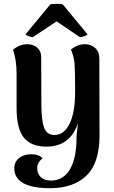

<svg xmlns="http://www.w3.org/2000/svg" viewBox="-20 -762 597 1007"><path d="M502 -52Q502 94 433 159.5Q364 225 244 225Q55 225 55 120Q55 88 79.5 67.5Q104 47 144 47Q186 47 203 69Q189 79 182 92.5Q175 106 175 119Q175 149 194 167Q213 185 247 185Q312 185 346.5 126.5Q381 68 381 -34Q381 -54 389 -116Q348 7 223 7Q143 7 105 -40Q67 -87 67 -195V-374Q67 -450 48 -501Q83 -530 122 -530Q155 -530 175.5 -512Q196 -494 196 -462L197 -215Q197 -131 211.5 -92.5Q226 -54 266 -54Q315 -54 344.5 -112.5Q374 -171 374 -282Q374 -391 371 -428Q368 -465 352 -502Q363 -512 382.5 -521Q402 -530 426 -530Q458 -530 479.5 -510Q501 -490 501 -456ZM114 -582 243 -738Q251 -742 278 -742Q302 -742 310 -738L439 -582Q438 -578 423 -572.5Q408 -567 399 -567L277 -650L152 -567Q143 -567 129 -572.5Q115 -578 114 -582Z"/></svg>

Font: Arima Madurai Black
Style: Regular
Weight: 900
Designer: Joana Correia and Natanael Gama
Foundry: NDISCOVER
Version: Version 1.020